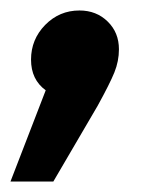

<svg xmlns="http://www.w3.org/2000/svg" viewBox="-51 -175 311 370"><path d="M102.1 -154.8Q134.8 -154.8 156.5 -133.5Q178.2 -112.3 178.2 -80.1Q178.2 -57.1 169.4 -35.4Q160.6 -13.7 137.2 28.8L51.8 174.8H-30.8L37.1 -1Q8.8 -21.5 8.8 -60.1Q8.8 -99.1 36.1 -127Q63.5 -154.8 102.1 -154.8Z"/></svg>

Font: FiraGO SemiBold
Style: Italic
Weight: 600
Italic angle: -8°
Designer: bBox Type GmbH
Foundry: bBox Type GmbH
Version: Version 1.001;PS 001.001;hotconv 1.0.88;makeotf.lib2.5.64775